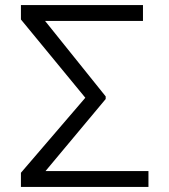

<svg xmlns="http://www.w3.org/2000/svg" viewBox="-20 -737 668 757"><path d="M565.3 -62.5H159.4L396.7 -346.6V-356.9L157.7 -654.5H543.7V-717H62.5V-660.2L316.4 -351.6L62.5 -55.8V0H565.3Z"/></svg>

Font: Karasuma Gothic
Style: Light
Weight: 300
Designer: Rasmus Andersson / Ryoko Nishizuka
Foundry: rsms
Version: Version 1.00